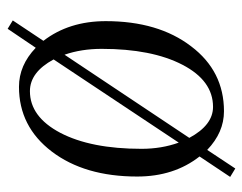

<svg xmlns="http://www.w3.org/2000/svg" viewBox="-88 -520 649 514"><g transform="rotate(90 237.0 -263.5)"><path d="M35.2 27.3 89.8 -54.7Q37.1 -123 37.1 -221.7Q37.1 -362.3 104.5 -450.2Q170.9 -538.1 278.3 -538.1Q335 -538.1 381.8 -493.2L431.6 -568.4L454.1 -554.7L399.4 -472.7Q453.1 -404.3 453.1 -305.7Q453.1 -165 386.2 -77.1Q319.3 10.7 212.9 10.7Q155.3 10.7 108.4 -34.2L57.6 41ZM139.6 -82Q173.8 -18.6 224.6 -18.6Q293 -18.6 335.9 -99.6Q378.9 -181.6 378.9 -317.4Q378.9 -371.1 362.3 -417ZM111.3 -210.9Q111.3 -156.2 127 -111.3L349.6 -445.3Q315.4 -508.8 266.6 -508.8Q196.3 -508.8 153.8 -426.8Q111.3 -344.7 111.3 -210.9Z"/></g></svg>

Font: Kleymisska
Style: Regular
Weight: 500
Italic angle: -8°
Designer: gluk
Foundry: gluk
Version: Version 0.298